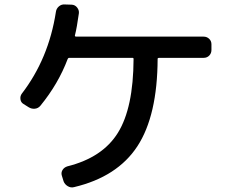

<svg xmlns="http://www.w3.org/2000/svg" viewBox="-20 -808 1040 857"><path d="M888.7 -644.5Q903.3 -644.5 913.6 -634.8Q923.8 -625 923.8 -610.4V-585Q923.8 -570.3 914.1 -560.1Q904.3 -549.8 888.7 -549.8H689.5Q684.6 -549.8 683.6 -545.9Q682.6 -292 593.3 -155.3Q503.9 -18.6 310.5 27.3Q295.9 31.2 282.2 22.9Q268.6 14.6 263.7 1L255.9 -24.4Q252 -37.1 258.8 -48.8Q265.6 -60.5 280.3 -65.4Q437.5 -104.5 506.3 -215.3Q575.2 -326.2 576.2 -544.9Q576.2 -549.8 571.3 -549.8H289.1Q284.2 -549.8 282.2 -544.9Q240.2 -433.6 160.2 -335.9Q150.4 -324.2 135.7 -322.8Q121.1 -321.3 108.4 -329.1L85 -343.8Q73.2 -350.6 71.3 -364.7Q69.3 -378.9 77.1 -389.6Q197.3 -545.9 229.5 -754.9Q231.4 -769.5 242.7 -779.3Q253.9 -789.1 268.6 -788.1L300.8 -787.1Q315.4 -786.1 324.7 -773.9Q334 -761.7 332 -748Q323.2 -684.6 314.5 -650.4Q313.5 -649.4 314.9 -647Q316.4 -644.5 318.4 -644.5Z"/></svg>

Font: Rounded-L Mgen+ 1m medium
Style: Regular
Weight: 500
Designer: [Source Han Sans]
Ryoko NISHIZUKA  (kana & ideographs); Paul D. Hunt (Latin, Greek & Cyrillic); Wenlong ZHANG  (bopomofo
Version: Version 1.059.20150602